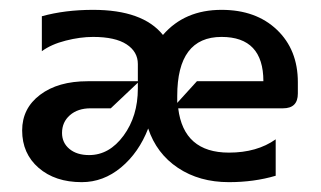

<svg xmlns="http://www.w3.org/2000/svg" viewBox="-20 -365 652 390"><path d="M260 -185V-197L205 -145H164Q138 -145 122 -131Q106 -117 106 -95Q106 -75 121 -62.5Q136 -50 161 -50Q202 -50 231 -89.5Q260 -129 260 -185ZM260 -200V-235Q260 -260 237 -275Q214 -290 169 -290Q143 -290 113.5 -282.5Q84 -275 65 -261V-332Q112 -345 169 -345Q270 -345 311 -294Q355 -345 430 -345Q500 -345 542.5 -304.5Q585 -264 585 -198V-175Q585 -145 555 -145H342Q353 -55 445 -55Q502 -55 540 -82V-8Q496 5 445 5Q385 5 341.5 -24Q298 -53 281 -104Q262 -55 226 -25Q190 5 146 5Q92 5 58.5 -24Q25 -53 25 -100Q25 -145 61.5 -172.5Q98 -200 158 -200ZM340 -156 380 -200H515Q515 -290 430 -290Q340 -290 340 -170Q340 -163 340 -156Z"/></svg>

Font: Glametrix
Style: Bold
Weight: 700
Designer: gluk
Foundry: gluk
Version: Version 0.40